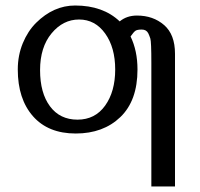

<svg xmlns="http://www.w3.org/2000/svg" viewBox="-20 -470 720 690"><path d="M608.9 200.2H523.9V-244.1Q523.9 -320.3 520.3 -331.5Q516.6 -342.8 512.7 -350.6Q505.9 -363.8 489.5 -363.8Q473.1 -363.8 466.8 -359.4Q460.4 -355 449.2 -338.9Q474.1 -287.6 474.1 -220.2Q474.1 -108.4 412.6 -49.3Q351.1 9.8 252.2 9.8Q153.3 9.8 98.6 -52.2Q43.9 -114.3 43.9 -220.2Q43.9 -271 62 -314.9Q80.1 -358.4 109.4 -387.7Q172.4 -450.2 250 -450.2Q350.1 -450.2 410.2 -393.1Q435.5 -414.1 472.2 -414.1Q530.3 -414.1 569.6 -380.1Q608.9 -346.2 608.9 -276.9ZM357.9 -90.6Q394 -141.1 394 -220.2Q394 -299.3 357.9 -349.6Q321.8 -399.9 264.2 -399.9Q206.5 -399.9 165.3 -350.1Q124 -300.3 124 -218Q124 -135.7 159.7 -87.9Q195.3 -40 258.5 -40Q321.8 -40 357.9 -90.6Z"/></svg>

Font: Pfennig
Style: Medium
Weight: 500
Version: Version 20120410 ; ttfautohint (v0.8)